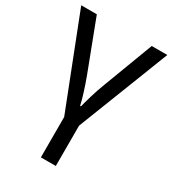

<svg xmlns="http://www.w3.org/2000/svg" viewBox="-187 -638 883 981"><g transform="rotate(30 254.0 -148.0)"><path d="M298 240H210V2L0 -536H92L204 -242Q219 -202 233 -157.5Q247 -113 252 -88H257Q263 -113 276 -157Q289 -201 305 -242L416 -536H508L298 2Z"/></g></svg>

Font: Go Noto Current
Style: Regular
Weight: 400
Designer: Monotype Design Team
Foundry: Monotype Imaging Inc.
Version: Version 2.007; ttfautohint (v1.8) -l 8 -r 50 -G 200 -x 14 -D